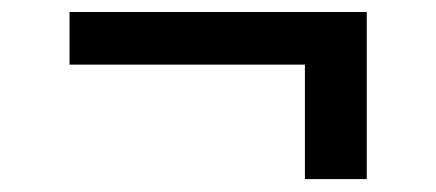

<svg xmlns="http://www.w3.org/2000/svg" viewBox="-20 -342 709 312"><path d="M576 -322.5V-51H475.5V-237H93V-322.5Z"/></svg>

Font: Merriweather 36pt Black
Style: Regular
Weight: 900
Version: Version 2.100